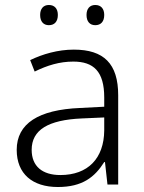

<svg xmlns="http://www.w3.org/2000/svg" viewBox="-20 -740 576 770"><path d="M141 -680C141 -654 154 -639 176 -639C199 -639 212 -654 212 -680C212 -705 199 -720 176 -720C154 -720 141 -705 141 -680ZM327 -680C327 -654 340 -639 362 -639C385 -639 398 -654 398 -680C398 -705 385 -720 362 -720C340 -720 327 -705 327 -680ZM276 -541C212 -541 151 -523 101 -499L119 -453C170 -478 219 -493 274 -493C355 -493 398 -454 398 -349V-312L301 -307C135 -300 47 -245 47 -139C47 -43 110 10 212 10C311 10 360 -30 398 -90H401L411 0H454V-358C454 -485 396 -541 276 -541ZM308 -265 398 -269V-217C397 -105 333 -38 222 -38C150 -38 107 -73 107 -139C107 -219 173 -259 308 -265Z"/></svg>

Font: Noto Sans Gurmukhi Light
Style: Regular
Weight: 300
Designer: Jelle Bosma - Monotype Design Team
Foundry: Monotype Imaging Inc.
Version: Version 2.004